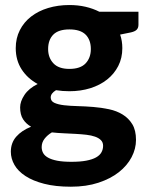

<svg xmlns="http://www.w3.org/2000/svg" viewBox="-20 -544 572 744"><path d="M249 -524.5Q282 -524.5 311.2 -517.8Q340.5 -511 365 -498.5H516.5V-448Q516.5 -436 509.8 -429Q503 -422 487.5 -418.5L445.5 -410Q454 -385.5 454 -357.5Q454 -319 438.2 -288.2Q422.5 -257.5 395 -235.8Q367.5 -214 330 -202.2Q292.5 -190.5 249 -190.5Q235.5 -190.5 222.5 -191.5Q209.5 -192.5 197 -194.5Q176.5 -182 176.5 -166.5Q176.5 -152 190.8 -145.5Q205 -139 228.2 -136.2Q251.5 -133.5 281.2 -132.8Q311 -132 341.8 -129.5Q372.5 -127 402.2 -120.8Q432 -114.5 455.2 -100.2Q478.5 -86 492.8 -62.5Q507 -39 507 -2Q507 32.5 490 65Q473 97.5 440.8 123Q408.5 148.5 361.5 164Q314.5 179.5 254.5 179.5Q195 179.5 151.2 168.2Q107.5 157 78.8 138.2Q50 119.5 36 95Q22 70.5 22 44Q22 9.5 43 -14.5Q64 -38.5 100.5 -53Q81 -64 69.5 -81.8Q58 -99.5 58 -128Q58 -151 74.8 -176.2Q91.5 -201.5 126 -218.5Q86.5 -240 63.8 -275.2Q41 -310.5 41 -357.5Q41 -396 56.8 -427Q72.5 -458 100.5 -479.8Q128.5 -501.5 166.5 -513Q204.5 -524.5 249 -524.5ZM379.5 21Q379.5 7.5 371 -1Q362.5 -9.5 348.2 -14.5Q334 -19.5 314.5 -21.8Q295 -24 273 -25.2Q251 -26.5 227.2 -27.5Q203.5 -28.5 181 -31Q163.5 -20.5 152.5 -6.2Q141.5 8 141.5 26Q141.5 38.5 147.2 49Q153 59.5 166.5 67Q180 74.5 202 78.8Q224 83 257 83Q291 83 314.5 78.5Q338 74 352.5 65.8Q367 57.5 373.2 46Q379.5 34.5 379.5 21ZM249 -277Q291.5 -277 311.8 -298.5Q332 -320 332 -354Q332 -389.5 311.8 -409.8Q291.5 -430 249 -430Q206.5 -430 186.5 -409.8Q166.5 -389.5 166.5 -354Q166.5 -320.5 186.8 -298.8Q207 -277 249 -277Z"/></svg>

Font: Lato Heavy
Style: Regular
Weight: 800
Designer: Lukasz Dziedzic
Foundry: tyPoland Lukasz Dziedzic
Version: Version 2.007; 2014-02-27